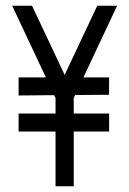

<svg xmlns="http://www.w3.org/2000/svg" viewBox="-20 -650 451 670"><path d="M44.9 -253.9H173.8V-308.1L168.9 -317.9L44.9 -316.9V-379.9H140.1L22.5 -629.9H91.8L205.6 -388.7L319.3 -629.9H388.7L271 -379.9H360.8L360.4 -319.3L242.2 -318.4L237.3 -308.1V-253.9H360.8V-190.9H237.3V0H173.8V-190.9H44.9Z"/></svg>

Font: Fibel Vienna LRS
Style: Regular
Weight: 400
Designer: Peter Wiegel
Foundry: Peter Wioegel
Version: Version 000.000